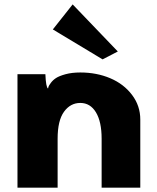

<svg xmlns="http://www.w3.org/2000/svg" viewBox="-20 -860 720 880"><path d="M222.2 -725.1 313 -839.8 520 -624 450.2 -587.9ZM60.1 0V-520H188Q190.4 -460 200.2 -454.1Q200.7 -457 202.1 -462.2Q203.6 -467.3 212.9 -480Q222.2 -492.7 236.6 -502.2Q251 -511.7 280.3 -519.8Q309.6 -527.8 348.1 -527.8Q422.9 -527.8 485.1 -501.5Q547.4 -475.1 585.2 -425Q623 -375 623 -312V0H445.8V-224.1Q445.8 -302.2 419.7 -345.2Q393.6 -388.2 348.1 -388.2Q302.7 -388.2 273.4 -347.9Q244.1 -307.6 244.1 -224.1V0Z"/></svg>

Font: Hussar Preview
Style: Bold
Weight: 700
Foundry: Cannot Into Space Fonts, PlusOne Fonts
Version: Version 2.29RC2 "Millennial"